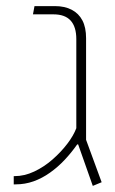

<svg xmlns="http://www.w3.org/2000/svg" viewBox="-20 -604 376 629"><path d="M284 5 236 -131H233Q214 -104 192 -80.5Q170 -57 144 -38.5Q118 -20 90 -10Q62 0 31 0H25V-27H28Q60 -27 92 -42Q124 -57 152 -81.5Q180 -106 200.5 -133Q221 -160 230 -184V-476Q230 -516 211.5 -536.5Q193 -557 155 -557H88L93 -584H160Q192 -584 215 -572Q238 -560 250 -537Q262 -514 262 -479V-146L313 -7Z"/></svg>

Font: Noto Sans Hebrew Light
Style: Regular
Weight: 100
Version: Version 3.000